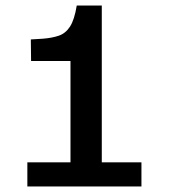

<svg xmlns="http://www.w3.org/2000/svg" viewBox="-20 -670 607 690"><path d="M78.3 0V-86.7H233.3V-450.8H91.7L90.8 -528.3L132.5 -530.8Q166.7 -533.3 191.2 -541.7Q215.8 -550 231.7 -574.6Q247.5 -599.2 255.8 -650H345.8V-86.7H488.3V0Z"/></svg>

Font: Familjen Grotesk GF Medium
Style: Regular
Weight: 500
Designer: Anders Wikstroem, Jonas Baeckman, Matilda Gysing, Kristian Moeller
Foundry: Familjen STHLM AB
Version: Version 2.000; Beta; Release 4; Build 6